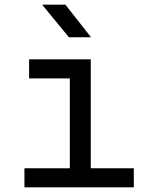

<svg xmlns="http://www.w3.org/2000/svg" viewBox="-20 -805 640 825"><path d="M85 0V-82H280V-468H105V-550H370V-82H555V0ZM276 -645 161 -785H261L371 -645Z"/></svg>

Font: Tiny
Style: Regular
Weight: 400
Designer: Philipp Nurullin, Konstantin Bulenkov
Foundry: JetBrains
Version: Version 2.251; ttfautohint (v1.8.4.7-5d5b)